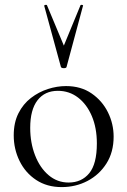

<svg xmlns="http://www.w3.org/2000/svg" viewBox="-20 -750 519 783"><path d="M231.4 13Q171.6 13 127.6 -16Q83.6 -45 59.8 -93.5Q36 -142 36 -198Q36 -250 55.2 -288Q74.4 -326 106.2 -350.5Q138 -375 175.4 -387Q212.8 -399 249.2 -399Q310 -399 353.5 -369Q397 -339 420.2 -292Q443.4 -245 443.4 -192.8Q443.4 -129.4 414.1 -83.3Q384.8 -37.2 336.8 -12.1Q288.8 13 231.4 13ZM259.8 -5.6Q312.6 -5.6 343.8 -43.4Q375 -81.2 375 -165Q375 -228.4 354.5 -276.6Q334 -324.8 298.2 -352.2Q262.4 -379.6 216 -379.6Q162.6 -379.6 132.9 -341Q103.2 -302.4 103.2 -228.6Q103.2 -167.8 123 -116.7Q142.8 -65.6 178.2 -35.6Q213.6 -5.6 259.8 -5.6ZM160.4 -726Q159.4 -729 164.9 -730Q170.4 -731 171.4 -729L240.4 -564L308.4 -729Q309.6 -731 315 -730Q320.4 -729 318.4 -726L251.4 -477Q250.4 -472 240.4 -472Q230.4 -472 228.4 -477Z"/></svg>

Font: Cormorant Light
Style: Regular
Weight: 300
Designer: Christian Thalmann (Catharsis Fonts)
Foundry: Catharsis Fonts
Version: Version 4.000